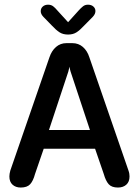

<svg xmlns="http://www.w3.org/2000/svg" viewBox="-20 -810 590 839"><path d="M70.5 9.5Q48.5 9.5 34.8 -3Q21 -15.5 21 -39Q21 -44.5 22 -51Q23 -57.5 25 -64.5L196 -559.5Q205.5 -588 224.8 -604.8Q244 -621.5 270.5 -621.5H296Q323 -621.5 342.2 -604.8Q361.5 -588 370.5 -559.5L541.5 -64.5Q544 -57.5 545 -51Q546 -44.5 546 -39Q546 -15.5 532 -3Q518 9.5 495.5 9.5Q468 9.5 455 -5Q442 -19.5 433.5 -49.5L395.5 -160H171L133 -49.5Q125 -19.5 111.8 -5Q98.5 9.5 70.5 9.5ZM194 -242H373L288.5 -497Q287 -502.5 285.5 -508.2Q284 -514 283 -518.5Q282.5 -514 281.2 -508.2Q280 -502.5 278.5 -497ZM385.5 -736.5 347.5 -698Q330 -679 314.8 -669Q299.5 -659 277.5 -659Q255 -659 239.8 -669Q224.5 -679 207 -698L169.5 -736.5Q158 -748.5 158 -761Q158 -773.5 167 -781.5Q176 -789.5 190 -789.5Q203 -789.5 212 -782.8Q221 -776 230.5 -764.5L277.5 -713L324 -764.5Q333.5 -775 342.5 -782.2Q351.5 -789.5 364.5 -789.5Q379 -789.5 388 -781.5Q397 -773.5 397 -761.5Q397 -756 394.5 -749.8Q392 -743.5 385.5 -736.5Z"/></svg>

Font: Sono Medium
Style: Regular
Weight: 500
Designer: Tyler Finck
Foundry: Tyler Finck
Version: Version 2.112